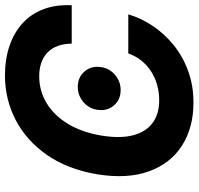

<svg xmlns="http://www.w3.org/2000/svg" viewBox="-33 -744 787 761"><g transform="rotate(-90 360.5 -363.5)"><path d="M334.5 9.8Q235.4 9.8 164.3 -35.4Q93.3 -80.6 62 -166.3Q30.8 -252 50.3 -372.6Q70.3 -489.7 127.2 -571.3Q184.1 -652.8 265.9 -695.1Q347.7 -737.3 441.4 -737.3Q506.3 -737.3 558.8 -719.5Q611.3 -701.7 648.7 -667.7Q686 -633.8 704.6 -584.7Q723.1 -535.6 720.2 -472.7H567.9Q567.9 -502.9 559.3 -526.9Q550.8 -550.8 534.2 -567.4Q517.6 -584 493.4 -592.8Q469.2 -601.6 439 -601.6Q380.9 -601.6 332.3 -572.3Q283.7 -543 250.2 -487.8Q216.8 -432.6 203.6 -355Q191.4 -279.3 205.1 -228.5Q218.8 -177.7 254.2 -151.9Q289.6 -126 342.8 -126Q375.5 -126 404.8 -134.3Q434.1 -142.6 458.5 -158.4Q482.9 -174.3 501 -197Q519 -219.7 529.3 -248.5H684.1Q669.4 -198.2 638.7 -152.1Q607.9 -106 563 -69.3Q518.1 -32.7 460.4 -11.5Q402.8 9.8 334.5 9.8ZM384.3 -278.8Q345.2 -278.8 322.3 -306.4Q299.3 -334 306.2 -373.5Q311.5 -405.8 337.4 -427.2Q363.3 -448.7 396.5 -448.7Q435.5 -448.7 458.5 -421.1Q481.4 -393.6 474.6 -354Q469.2 -321.8 443.4 -300.3Q417.5 -278.8 384.3 -278.8Z"/></g></svg>

Font: Inter Tight
Style: Bold Italic
Weight: 700
Italic angle: -9.39999°
Designer: Rasmus Andersson
Foundry: rsms
Version: Version 3.004